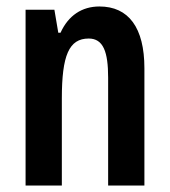

<svg xmlns="http://www.w3.org/2000/svg" viewBox="-20 -573 524 593"><path d="M287 -553C233 -553 191 -525 167 -472H160L148 -543H59V0H171V-269C171 -402 193 -454 254 -454C299 -454 314 -413 314 -333V0H426V-362C426 -488 377 -553 287 -553Z"/></svg>

Font: Noto Sans Georgian ExtraCondensed SemiBold
Style: Regular
Weight: 600
Width: 2
Designer: Monotype Design Team, Akaki Razmadze
Foundry: Google LLC
Version: Version 2.005